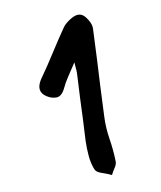

<svg xmlns="http://www.w3.org/2000/svg" viewBox="-37 -806 367 437"><g transform="rotate(-5 146.5 -587.0)"><path d="M202 -402Q192 -406 179 -409Q166 -412 163 -419Q156 -433 153 -450Q150 -467 149 -484Q148 -518 147 -539Q146 -560 145 -581Q144 -602 143 -636Q143 -644 139 -665Q129 -646 122 -633.5Q115 -621 110 -607Q103 -590 91.5 -589Q80 -588 69 -594Q46 -606 60 -633Q77 -662 92 -691Q107 -720 123 -748Q129 -757 141 -765.5Q153 -774 162 -772Q170 -771 179 -759Q188 -747 188 -737Q190 -695 191 -666Q192 -637 193 -608.5Q194 -580 196 -537Q197 -511 203.5 -485Q210 -459 213 -433Q214 -426 209.5 -418Q205 -410 202 -402Z"/></g></svg>

Font: Mynerve
Style: Regular
Weight: 400
Designer: Carolina Short
Foundry: Carolina Short
Version: Version 1.000; ttfautohint (v1.8.4.7-5d5b)